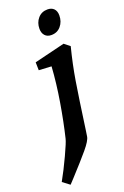

<svg xmlns="http://www.w3.org/2000/svg" viewBox="-227 -774 689 1063"><g transform="rotate(-20 117.5 -243.0)"><path d="M54 -14Q76 -105 94 -213Q112 -321 118 -417L44 -421L43 -468L223 -512L256 -486Q231 -388 216 -296.5Q201 -205 175 -18L170 15Q167 38 128 84.5Q89 131 20 206L-7 235L-48 204Q-16 147 17 76Q50 5 54 -14ZM126 -635Q126 -671 147.5 -696Q169 -721 204 -721Q228 -721 241.5 -707Q255 -693 255 -668Q255 -631 233.5 -605.5Q212 -580 177 -580Q153 -580 139.5 -595Q126 -610 126 -635Z"/></g></svg>

Font: Andada Pro
Style: Bold Italic
Weight: 700
Italic angle: -7°
Designer: Carolina Giovagnoli
Foundry: Huerta Tipografica
Version: Version 3.005; ttfautohint (v1.8.4)